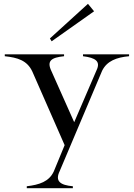

<svg xmlns="http://www.w3.org/2000/svg" viewBox="-20 -784 700 1004"><path d="M120 190V200H361V190C294 184 267 163 292 111L514 -414C539 -465 589 -484 655 -490V-500H414V-490C480 -482 507 -463 485 -417L368 -145L249 -412C223 -466 248 -483 315 -490V-500H5V-490C72 -483 122 -468 149 -410L318 -25L261 113C236 166 186 182 120 190ZM472 -725 440 -764 241 -583 250 -568Z"/></svg>

Font: Sprat
Style: Regular
Weight: 400
Designer: Ethan Nakache
Foundry: Collletttivo
Version: Version 2.000;Glyphs 3.2 (3217)